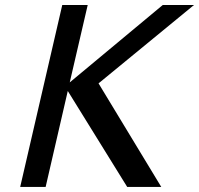

<svg xmlns="http://www.w3.org/2000/svg" viewBox="-20 -742 790 762"><path d="M620.1 0H484.9L249 -380.9L161.1 0H60.1L227.1 -722.2H328.1L256.8 -415L626 -722.2H750L371.1 -411.1Z"/></svg>

Font: Perun
Style: Italic
Weight: 400
Italic angle: -12°
Foundry: Stefan Peev, Context Ltd
Version: Version 001.000